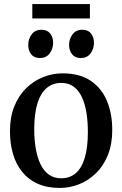

<svg xmlns="http://www.w3.org/2000/svg" viewBox="-20 -914 602 945"><path d="M29 -268Q29 -337.5 50.5 -390.8Q72 -444 109 -480Q146 -516 192.2 -534.5Q238.5 -553 287.5 -553Q372 -553 426.2 -516.5Q480.5 -480 506.5 -417Q532.5 -354 532.5 -274.5Q532.5 -204.5 511 -151Q489.5 -97.5 452.5 -61.5Q415.5 -25.5 369.5 -7.2Q323.5 11 274 11Q211 11 164.8 -10Q118.5 -31 88.5 -68.8Q58.5 -106.5 43.8 -157.2Q29 -208 29 -268ZM281.5 -36.5Q323.5 -36.5 352.8 -61.5Q382 -86.5 397.2 -137.2Q412.5 -188 412.5 -264.5Q412.5 -315 405.5 -358.8Q398.5 -402.5 383.2 -435.5Q368 -468.5 343 -487.2Q318 -506 281.5 -506Q239.5 -506 209.8 -480.8Q180 -455.5 164.2 -405Q148.5 -354.5 148.5 -277.5Q148.5 -227 156 -183Q163.5 -139 179.2 -106Q195 -73 220.2 -54.8Q245.5 -36.5 281.5 -36.5ZM175.5 -628.5Q147.5 -628.5 133.2 -647.2Q119 -666 119 -692.5Q119 -722 135.8 -744.8Q152.5 -767.5 183.5 -767.5H184.5Q213 -767.5 227.2 -748.8Q241.5 -730 241.5 -703.5Q241.5 -674.5 224.8 -651.5Q208 -628.5 176.5 -628.5ZM377 -628.5Q349 -628.5 334.5 -647.2Q320 -666 320 -692.5Q320 -722 337 -744.8Q354 -767.5 384.5 -767.5H385.5Q414 -767.5 428.2 -748.8Q442.5 -730 442.5 -703.5Q442.5 -674.5 426 -651.5Q409.5 -628.5 378 -628.5ZM422.5 -894V-823H139V-894Z"/></svg>

Font: Merriweather 60pt Medium
Style: Regular
Weight: 500
Version: Version 2.100